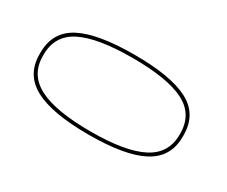

<svg xmlns="http://www.w3.org/2000/svg" viewBox="-58 -828 666 564"><g transform="rotate(30 274.5 -546.5)"><path d="M269 -411.5Q145 -411.5 85.5 -443.2Q26 -475 26 -544V-550Q26 -620.5 85.5 -651.5Q145 -682.5 269 -682.5Q392.5 -682.5 452 -651.5Q511.5 -620.5 511.5 -550V-544Q511.5 -475 452 -443.2Q392.5 -411.5 269 -411.5ZM269 -422.5Q386.5 -422.5 443.5 -451.8Q500.5 -481 500.5 -545V-549Q500.5 -614.5 443.5 -643Q386.5 -671.5 269 -671.5Q151 -671.5 94 -643Q37 -614.5 37 -549V-545Q37 -481 94 -451.8Q151 -422.5 269 -422.5Z"/></g></svg>

Font: Anybody UltraExpanded Thin
Style: Regular
Weight: 100
Width: 9
Designer: Tyler Finck
Foundry: Etcetera Type Company
Version: Version 1.010; ttfautohint (v1.8.3) -l 8 -r 50 -G 200 -x 14 